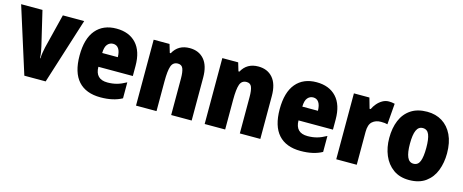

<svg xmlns="http://www.w3.org/2000/svg" viewBox="-36 -1054 3756 1556"><g transform="rotate(15 1842.0 -276.5)"><path d="M176 0 1 -553H180L248 -265Q253 -244 257 -220Q261 -196 262 -170H266Q266 -193 270 -216.5Q274 -240 279 -264L351 -553H530L355 0Z M800 -562Q906 -562 966 -497.5Q1026 -433 1026 -310V-225H737Q738 -121 840 -121Q882 -121 918.5 -131Q955 -141 996 -164V-30Q924 10 816 10Q694 10 630 -61Q566 -132 566 -274Q566 -416 627.5 -489Q689 -562 800 -562ZM805 -436Q777 -436 758 -414Q739 -392 738 -341H869Q868 -388 851.5 -412Q835 -436 805 -436Z M1414 -563Q1491 -563 1535.5 -511.5Q1580 -460 1580 -360V0H1408V-306Q1408 -361 1397 -389Q1386 -417 1354 -417Q1313 -417 1299 -378Q1285 -339 1285 -249V0H1113V-553H1246L1267 -483H1275Q1318 -563 1414 -563Z M1990 -563Q2067 -563 2111.5 -511.5Q2156 -460 2156 -360V0H1984V-306Q1984 -361 1973 -389Q1962 -417 1930 -417Q1889 -417 1875 -378Q1861 -339 1861 -249V0H1689V-553H1822L1843 -483H1851Q1894 -563 1990 -563Z M2479 -562Q2585 -562 2645 -497.5Q2705 -433 2705 -310V-225H2416Q2417 -121 2519 -121Q2561 -121 2597.5 -131Q2634 -141 2675 -164V-30Q2603 10 2495 10Q2373 10 2309 -61Q2245 -132 2245 -274Q2245 -416 2306.5 -489Q2368 -562 2479 -562ZM2484 -436Q2456 -436 2437 -414Q2418 -392 2417 -341H2548Q2547 -388 2530.5 -412Q2514 -436 2484 -436Z M3085 -563Q3109 -563 3134 -557L3120 -381Q3110 -384 3097 -385.5Q3084 -387 3065 -387Q3021 -387 2993 -362Q2965 -337 2965 -276V0H2793V-553H2923L2948 -465H2957Q2968 -489 2987 -511.5Q3006 -534 3031 -548.5Q3056 -563 3085 -563Z M3648 -278Q3648 -200 3623 -134.5Q3598 -69 3544 -29.5Q3490 10 3405 10Q3326 10 3272 -29Q3218 -68 3190.5 -133.5Q3163 -199 3163 -278Q3163 -362 3189.5 -426Q3216 -490 3270.5 -526.5Q3325 -563 3407 -563Q3479 -563 3533 -529.5Q3587 -496 3617.5 -432.5Q3648 -369 3648 -278ZM3337 -277Q3337 -203 3353.5 -165Q3370 -127 3406 -127Q3444 -127 3459 -165Q3474 -203 3474 -278Q3474 -352 3459 -389Q3444 -426 3406 -426Q3370 -426 3353.5 -389Q3337 -352 3337 -277Z"/></g></svg>

Font: Noto Sans Bengali Condensed Black
Style: Regular
Weight: 900
Width: 3
Designer: Joana Ranito - Universal Thirst; Jelle Bosma - Monotype Design Team
Foundry: Universal Thirst ehf.
Version: Version 3.000; ttfautohint (v1.8.4.7-5d5b)